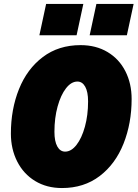

<svg xmlns="http://www.w3.org/2000/svg" viewBox="-20 -938 695 970"><path d="M35 -263Q35 -386 76 -488Q117 -590 196.5 -650Q276 -710 387 -710Q465 -710 523.5 -675Q582 -640 613.5 -578Q645 -516 645 -438Q645 -315 604 -212Q563 -109 483.5 -48.5Q404 12 293 12Q216 12 157.5 -23.5Q99 -59 67 -122Q35 -185 35 -263ZM309 -172Q340 -172 366.5 -206Q393 -240 409 -298Q425 -356 425 -426Q425 -474 410.5 -500Q396 -526 371 -526Q340 -526 313.5 -492Q287 -458 271 -400Q255 -342 255 -272Q255 -224 269.5 -198Q284 -172 309 -172ZM467 -918H655L621 -760H433ZM213 -918H401L367 -760H179Z"/></svg>

Font: Azeret Mono Black
Style: Italic
Weight: 900
Italic angle: -12°
Designer: Martin Vácha
Foundry: Displaay
Version: Version 1.000; Glyphs 3.0.3, build 3074